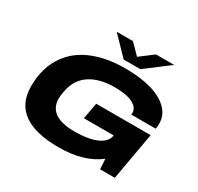

<svg xmlns="http://www.w3.org/2000/svg" viewBox="-186 -1112 1383 1344"><g transform="rotate(30 506.0 -440.0)"><path d="M854 -892.1 664.1 -748H528.8L389.2 -892.1H521L600.1 -811L707 -892.1ZM441.9 12.2Q61 12.2 61 -262.2Q61 -421.9 141.1 -526.9Q204.1 -612.3 314.5 -656.2Q424.8 -700.2 570.8 -700.2Q688 -700.2 776.6 -676.3Q865.2 -652.3 917.2 -602.5Q969.2 -552.7 969.2 -481.9Q969.2 -461.9 964.8 -440.9H767.1Q769 -450.7 769 -455.1Q769 -486.8 741.7 -508.5Q714.4 -530.3 671.4 -539.6Q628.4 -548.8 573.2 -548.8Q451.7 -548.8 376.2 -499.8Q300.8 -450.7 280.8 -356Q271 -311.5 271 -286.1Q271 -139.2 483.9 -139.2Q590.8 -139.2 657.2 -167.7Q723.6 -196.3 732.9 -247.1L733.9 -252.9H493.2L517.1 -383.8H957L889.2 0H770L765.1 -82Q643.1 12.2 441.9 12.2Z"/></g></svg>

Font: Archivo Expanded ExtraBold
Style: Italic
Weight: 800
Width: 7
Italic angle: -10°
Designer: Hector Gatti
Foundry: Omnibus-Type
Version: Version 2.001